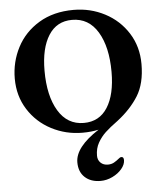

<svg xmlns="http://www.w3.org/2000/svg" viewBox="-62 -717 883 1057"><g transform="rotate(-5 380.0 -188.5)"><path d="M572 -34Q528 -2 503 21.5Q478 45 460.5 76Q443 107 443 147Q443 171 458.5 186Q474 201 499 201Q518 201 532.5 193Q547 185 564 171Q569 166 576 166Q589 166 589 184Q589 208 569 232Q549 256 517 271.5Q485 287 451 287Q397 287 364.5 257Q332 227 332 174Q332 90 464 5Q424 14 375 14Q283 14 203.5 -27.5Q124 -69 76.5 -144Q29 -219 29 -315Q29 -407 70.5 -487Q112 -567 192.5 -615.5Q273 -664 384 -664Q477 -664 556.5 -622.5Q636 -581 683.5 -506Q731 -431 731 -335Q731 -227 688.5 -159Q646 -91 572 -34ZM563 -306Q563 -444 513 -527Q463 -610 371 -610Q286 -610 241 -539Q196 -468 196 -344Q196 -205 246 -122Q296 -39 387 -39Q473 -39 518 -110Q563 -181 563 -306Z"/></g></svg>

Font: EB Garamond
Style: Bold
Weight: 700
Designer: Georg Duffner and Octavio Pardo
Foundry: Georg Duffner
Version: Version 1.000; ttfautohint (v1.6)